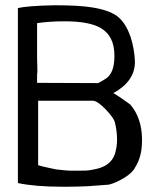

<svg xmlns="http://www.w3.org/2000/svg" viewBox="-20 -702 613 730"><path d="M48 -671Q82 -680 188 -682Q235 -682 270 -680Q305 -678 329 -674Q393 -664 425 -641Q458 -616 477 -560Q491 -516 493 -469Q493 -468 493 -467Q493 -393 411 -348Q440 -331 476 -304Q519 -253 520 -173Q520 -171 520 -168Q520 -106 494 -66Q484 -45 451 -25Q419 -6 394 0Q390 0 314 6Q269 8 232 8Q225 8 218 8Q114 8 48 -6ZM353 -386Q355 -386 381 -402Q414 -422 415 -485Q415 -488 415 -491Q415 -566 362 -596Q318 -621 226 -621Q193 -621 167 -619Q141 -617 121 -614V-485Q121 -464 122 -440Q122 -435 122 -430Q122 -424 121 -420V-387ZM417 -117Q425 -144 425 -171Q425 -204 417 -236Q414 -252 382 -286Q350 -319 333 -319H125V-74Q141 -69 158 -65.5Q175 -62 193 -58Q210 -56 225.5 -54.5Q241 -53 255 -53Q268 -53 280 -53Q291 -53 306.5 -53.5Q322 -54 338 -58Q401 -69 417 -117Z"/></svg>

Font: New Athena Unicode
Style: Regular
Weight: 400
Designer: J. Rusten 1997; rev. by R. Hancock 2001, 2002, rev. by D. Mastronarde 2002-2021
Foundry: GreekKeys New Athena Unicode
Version: Version 5.008